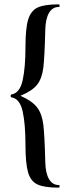

<svg xmlns="http://www.w3.org/2000/svg" viewBox="-20 -745 329 882"><path d="M32 -311Q71 -317 84 -376Q97 -435 97 -529Q97 -615 109.5 -655.5Q122 -696 153 -710.5Q184 -725 250 -725Q254 -725 254 -719Q254 -713 250 -713Q221 -713 205 -685.5Q189 -658 188 -607Q185 -483 179 -434Q173 -385 151 -356.5Q129 -328 74 -305Q128 -281 150.5 -251.5Q173 -222 179 -172.5Q185 -123 188 -1Q189 50 205 77.5Q221 105 250 105Q254 105 254 111Q254 117 250 117Q184 117 152.5 102.5Q121 88 109 47Q97 6 97 -80Q97 -175 84 -233.5Q71 -292 32 -298Q29 -298 29 -304.5Q29 -311 32 -311Z"/></svg>

Font: Cormorant SC SemiBold
Style: Regular
Weight: 600
Designer: Christian Thalmann (Catharsis Fonts)
Version: Version 3.000